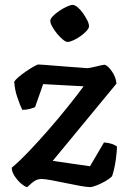

<svg xmlns="http://www.w3.org/2000/svg" viewBox="-20 -763 527 783"><path d="M91 0Q84 0 68.5 -12.5Q53 -25 40.5 -43.5Q28 -62 28 -79Q61 -107 100 -148Q139 -189 179.5 -235.5Q220 -282 256.5 -327.5Q293 -373 321 -411L156 -420L123 -326Q116 -323 102 -319Q88 -315 71 -315Q62 -333 51 -365Q40 -397 38 -430Q43 -438 56.5 -449.5Q70 -461 87 -472.5Q104 -484 118 -492Q132 -500 137 -500Q142 -500 161 -498.5Q180 -497 205 -495Q230 -493 256.5 -491Q283 -489 304 -487.5Q325 -486 334 -485Q343 -485 359.5 -489Q376 -493 391.5 -496.5Q407 -500 410 -498Q423 -492 438 -469.5Q453 -447 455 -422L195 -107L347 -85L404 -182Q422 -181 436.5 -176Q451 -171 457 -165Q457 -159 456 -145Q455 -131 452.5 -113Q450 -95 446 -77Q442 -59 437 -44Q427 -34 409.5 -24Q392 -14 374 -7Q356 0 347 0Q334 0 306.5 -5Q279 -10 248 -16.5Q217 -23 190 -28Q163 -33 150 -33Q135 -33 123.5 -26.5Q112 -20 91 0ZM255 -592Q248 -592 236 -602Q224 -612 212.5 -626Q201 -640 193 -654.5Q185 -669 185 -678Q185 -686 195.5 -697Q206 -708 221.5 -718.5Q237 -729 252.5 -736Q268 -743 276 -743Q285 -743 296.5 -733.5Q308 -724 318.5 -709Q329 -694 336 -680Q343 -666 343 -656Q343 -648 333 -637Q323 -626 309 -616Q295 -606 280 -599Q265 -592 255 -592Z"/></svg>

Font: Texturina Medium 12pt SemiBold
Style: Regular
Weight: 600
Version: Version 1.002